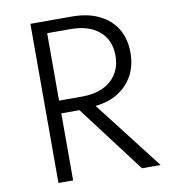

<svg xmlns="http://www.w3.org/2000/svg" viewBox="-89 -903 878 980"><g transform="rotate(-10 349.5 -412.5)"><path d="M134.5 0V-825H348.5Q429.5 -825 488.5 -797Q547.5 -769 579.8 -716.8Q612 -664.5 612 -592Q612 -525.5 584.8 -474.8Q557.5 -424 507.8 -392.8Q458 -361.5 389.5 -354.5L664 0H567.5L304.5 -347.5H210.5V0ZM210.5 -413.5H330.5Q393.5 -413.5 439 -435Q484.5 -456.5 509.2 -496.2Q534 -536 534 -590Q534 -671 480 -717Q426 -763 330.5 -763H210.5Z"/></g></svg>

Font: Spartan Thin
Style: Regular
Weight: 400
Version: Version 1.004